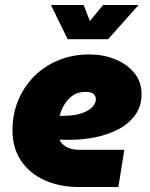

<svg xmlns="http://www.w3.org/2000/svg" viewBox="-20 -749 599 769"><path d="M296 0Q219 0 159 -27Q99 -54 64.5 -105Q30 -156 30 -227Q30 -293 53.5 -348.5Q77 -404 118.5 -445Q160 -486 216 -508.5Q272 -531 338 -531Q393 -531 440.5 -512Q488 -493 517.5 -457.5Q547 -422 547 -372Q547 -324 522 -289Q497 -254 455.5 -232Q414 -210 363 -199.5Q312 -189 259 -189Q249 -189 239 -189Q229 -189 219 -190Q224 -174 244 -161.5Q264 -149 299 -149H478L454 0ZM219 -285Q222 -285 225 -285Q228 -285 231 -285Q269 -285 295 -292Q321 -299 336 -309Q351 -319 357.5 -330.5Q364 -342 364 -352Q364 -364 354.5 -372.5Q345 -381 323 -381Q291 -381 270.5 -366Q250 -351 238 -330.5Q226 -310 221 -292Q220 -290 219.5 -288Q219 -286 219 -285ZM251 -592 184 -729H315L340 -665L393 -729H535L413 -592Z"/></svg>

Font: MuseoModerno Black
Style: Italic
Weight: 900
Italic angle: -9°
Designer: Pablo Cosgaya, Héctor Gatti, Marcela Romero, and the Authors of The MuseoModerno Project.
Foundry: Omnibus-Type Team
Version: Version 1.003